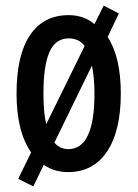

<svg xmlns="http://www.w3.org/2000/svg" viewBox="-20 -604 491 685"><path d="M411 -270Q411 -137 362 -63.5Q313 10 223 10Q173 10 136 -16L99 61L45 34L91 -60Q64 -100 51.5 -152Q39 -204 39 -270Q39 -407 87 -478.5Q135 -550 225 -550Q279 -550 317 -518L350 -584L404 -556L364 -472Q388 -435 399.5 -384.5Q411 -334 411 -270ZM135 -270Q135 -236 137.5 -208.5Q140 -181 145 -161L282 -440Q262 -467 225 -467Q178 -467 156.5 -418.5Q135 -370 135 -270ZM317 -270Q317 -301 314.5 -325.5Q312 -350 308 -370L174 -95Q194 -72 224 -72Q317 -72 317 -270Z"/></svg>

Font: Noto Sans Telugu ExtraCondensed Medium
Style: Regular
Weight: 500
Width: 2
Designer: Jelle Bosma - Monotype Design Team
Foundry: Monotype Imaging Inc.
Version: Version 2.005; ttfautohint (v1.8.4.7-5d5b)